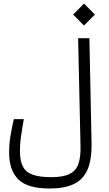

<svg xmlns="http://www.w3.org/2000/svg" viewBox="-20 -912 626 1099"><path d="M265.1 167Q137.2 167 84.7 114.7Q32.2 62.5 32.2 -38.1Q32.2 -89.4 40.3 -136.5Q48.3 -183.6 59.1 -230H116.2Q108.4 -184.1 101.3 -139.2Q94.2 -94.2 94.2 -47.4Q94.2 9.8 111.6 42.2Q128.9 74.7 168.5 88.4Q208 102.1 273.4 102.1Q340.8 102.1 377.7 84Q414.6 65.9 428.5 27.1Q442.4 -11.7 440.9 -74.2L427.2 -693.4H491.7L503.9 -98.1Q506.3 2 480.5 59.8Q454.6 117.7 400.9 142.3Q347.2 167 265.1 167ZM460.9 -766.1 398.4 -828.6 460.9 -891.6 523.4 -828.6Z"/></svg>

Font: Cascadia Mono PL Light
Style: Regular
Weight: 300
Monospace: yes
Designer: Aaron Bell
Foundry: Saja Typeworks
Version: Version 2404.023; ttfautohint (v1.8.4)